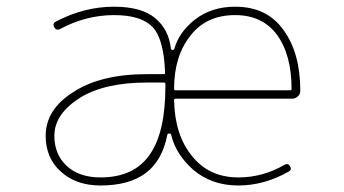

<svg xmlns="http://www.w3.org/2000/svg" viewBox="-20 -575 1040 581"><path d="M701.2 -13.7Q620.1 -13.7 564.5 -61.5Q511.7 -108.4 498 -167Q497.1 -170.9 492.2 -170.9H491.2Q487.3 -170.9 486.3 -167Q471.7 -90.8 422.9 -52.7Q372.1 -13.7 284.2 -13.7Q210 -13.7 164.1 -55.7Q118.2 -96.7 118.2 -164.1Q118.2 -203.1 138.7 -236.3Q159.2 -269.5 201.2 -295.9Q284.2 -350.6 423.8 -350.6H475.6Q479.5 -350.6 479.5 -355.5V-356.4Q475.6 -459 440.9 -494.1Q406.2 -529.3 325.2 -529.3Q240.2 -529.3 162.1 -487.3Q150.4 -481.4 144.5 -492.2Q137.7 -503.9 149.4 -509.8Q234.4 -554.7 325.2 -554.7Q409.2 -554.7 450.2 -519.5Q490.2 -486.3 497.1 -428.7Q497.1 -424.8 501 -423.8H502Q506.8 -423.8 507.8 -427.7Q520.5 -475.6 568.4 -514.6Q619.1 -554.7 691.4 -554.7Q739.3 -554.7 775.4 -537.6Q811.5 -520.5 836.9 -485.4Q888.7 -416 888.7 -299.8Q888.7 -290 880.9 -283.2Q874 -276.4 864.3 -276.4H510.7Q506.8 -276.4 506.8 -271.5Q508.8 -167 560.5 -103.5Q612.3 -38.1 701.2 -38.1Q775.4 -38.1 840.8 -76.2Q851.6 -82 857.4 -72.3Q864.3 -61.5 853.5 -55.7Q779.3 -13.7 701.2 -13.7ZM423.8 -325.2Q295.9 -325.2 220.7 -278.3Q144.5 -229.5 144.5 -164.1Q144.5 -107.4 182.1 -72.8Q219.7 -38.1 284.2 -38.1Q384.8 -38.1 432.6 -106.4Q480.5 -173.8 480.5 -313.5V-321.3Q480.5 -325.2 475.6 -325.2ZM691.4 -529.3Q605.5 -529.3 557.6 -468.8Q506.8 -406.2 506.8 -306.6Q506.8 -301.8 510.7 -301.8H857.4Q862.3 -301.8 862.3 -305.7Q862.3 -410.2 817.4 -470.7Q773.4 -529.3 691.4 -529.3Z"/></svg>

Font: Rounded-X Mgen+ 1m thin
Style: Regular
Weight: 100
Designer: [Source Han Sans]
Ryoko NISHIZUKA  (kana & ideographs); Paul D. Hunt (Latin, Greek & Cyrillic); Wenlong ZHANG  (bopomofo
Version: Version 1.059.20150602